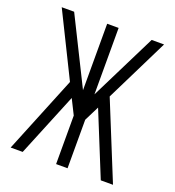

<svg xmlns="http://www.w3.org/2000/svg" viewBox="-133 -840 861 945"><g transform="rotate(20 297.0 -367.5)"><path d="M29 0 193 -403 29 -735H94L267 -387V-735H327V-387L500 -735H565L401 -403L565 0H501L366 -332L327 -254V0H267V-254L228 -332L92 0Z"/></g></svg>

Font: Iosevka QP Light
Style: Regular
Weight: 300
Designer: Belleve Invis
Foundry: Belleve Invis
Version: Version 20.0.0; ttfautohint (v1.8.4)